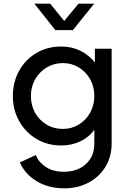

<svg xmlns="http://www.w3.org/2000/svg" viewBox="-20 -804 699 1044"><path d="M329 220Q404 220 462.5 188.5Q521 157 554 102Q587 47 587 -23V-539H496V-464Q464 -505 417 -528Q370 -551 313 -551Q237 -551 177.5 -515.5Q118 -480 84 -419Q50 -358 50 -282Q50 -206 84.5 -145Q119 -84 178.5 -48.5Q238 -13 314 -13Q369 -13 416 -35Q463 -57 493 -98V-23Q493 26 470.5 60.5Q448 95 411 112.5Q374 130 328 130Q268 130 228.5 103.5Q189 77 175 39L88 79Q115 142 179 181Q243 220 329 220ZM322 -103Q272 -103 232.5 -127Q193 -151 170.5 -191.5Q148 -232 148 -282Q148 -332 171 -372.5Q194 -413 233.5 -437Q273 -461 322 -461Q370 -461 409 -437Q448 -413 470.5 -372.5Q493 -332 493 -282Q493 -233 470.5 -192Q448 -151 409 -127Q370 -103 322 -103ZM281 -640H376L492 -784H407L329 -690L253 -784H167Z"/></svg>

Font: Plus Jakarta Sans Medium
Style: Regular
Weight: 500
Designer: Gumpita Rahayu
Foundry: Tokotype
Version: Version 2.004; ttfautohint (v1.8.3)